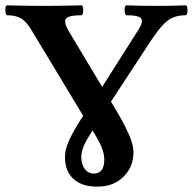

<svg xmlns="http://www.w3.org/2000/svg" viewBox="-35 -685 721 718"><path d="M329 13Q271 13 239.5 -16Q208 -45 208 -97Q208 -115 214 -135Q220 -155 234.5 -183Q249 -211 276 -252L83 -572Q64 -604 44 -616Q24 -628 -8 -628Q-12 -628 -14 -637.5Q-16 -647 -14.5 -656Q-13 -665 -8 -665Q27 -664 61.5 -663.5Q96 -663 130 -663Q165 -663 200 -663.5Q235 -664 269 -665Q274 -665 275.5 -656Q277 -647 275.5 -637.5Q274 -628 269 -628Q223 -628 212.5 -616Q202 -604 220 -572L347 -360L479 -568Q502 -602 493.5 -615Q485 -628 438 -628Q434 -628 432 -637.5Q430 -647 431.5 -656Q433 -665 438 -665Q466 -664 493.5 -663.5Q521 -663 549 -663Q576 -663 603.5 -663.5Q631 -664 659 -665Q664 -665 665.5 -656Q667 -647 665.5 -637.5Q664 -628 659 -628Q632 -628 611 -619Q590 -610 569 -586Q548 -562 519 -517L380 -305Q412 -253 430 -218Q448 -183 456 -159Q464 -135 464 -116Q464 -78 446.5 -49Q429 -20 399 -3.5Q369 13 329 13ZM316 -36Q336 -36 345.5 -49.5Q355 -63 355 -88Q355 -102 351 -117Q347 -132 337.5 -151Q328 -170 311 -197Q287 -160 278 -138.5Q269 -117 269 -97Q269 -70 282 -53Q295 -36 316 -36Z"/></svg>

Font: Junicode VF
Style: Regular
Weight: 400
Designer: Peter S. Baker
Version: Version 2.213